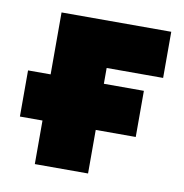

<svg xmlns="http://www.w3.org/2000/svg" viewBox="-61 -528 561 586"><g transform="rotate(10 220.0 -235.0)"><path d="M84 -135H14V-278H84V-470H424V-327H249V-278H373V-135H249V0H84Z"/></g></svg>

Font: Tilda Sans Black
Style: Regular
Weight: 900
Designer: ParaType Ltd
Foundry: ParaType Ltd
Version: Version 1.009